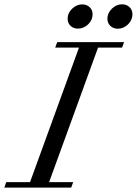

<svg xmlns="http://www.w3.org/2000/svg" viewBox="-68 -855 624 875"><path d="M468.8 -724.1Q448.2 -724.1 434.8 -737.1Q421.4 -750 421.4 -769.5Q421.4 -795.4 441.9 -815.4Q462.4 -835.4 488.3 -835.4Q508.8 -835.4 522.2 -822.5Q535.6 -809.6 535.6 -790Q535.6 -763.7 515.4 -743.9Q495.1 -724.1 468.8 -724.1ZM287.1 -724.6Q266.6 -724.6 253.4 -737.3Q240.2 -750 240.2 -770Q240.2 -795.9 260.7 -815.4Q281.2 -835 306.6 -835Q327.1 -835 340.6 -822.3Q354 -809.6 354 -790Q354 -763.7 333.7 -744.1Q313.5 -724.6 287.1 -724.6ZM-48.3 0 -39.6 -24.9H68.8L292 -638.2H183.6L192.9 -663.1H497.6L488.3 -638.2H378.9L155.8 -24.9H265.6L256.3 0Z"/></svg>

Font: Elstob 14pt
Style: Italic
Weight: 400
Italic angle: -20°
Designer: Peter S. Baker
Version: Version 1.015